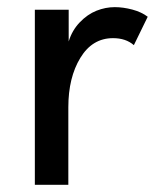

<svg xmlns="http://www.w3.org/2000/svg" viewBox="-20 -515 435 535"><path d="M77.1 0V-487.8H171.4V-399.4Q180.7 -430.2 202.1 -452.6Q223.6 -475.1 248.8 -485.1Q273.9 -495.1 299.8 -495.1Q323.2 -495.1 348.9 -488.3Q374.5 -481.4 391.6 -468.3L353 -389.2Q330.6 -408.7 294.9 -408.7Q237.3 -408.7 203.9 -353.8Q170.4 -298.8 170.4 -216.3V0Z"/></svg>

Font: HK Grotesk Medium
Style: Regular
Weight: 500
Designer: Alfredo Marco Pradil and Stefan Peev
Foundry: Hanken Design Co.
Version: Version 1.045;PS 001.045;hotconv 1.0.88;makeotf.lib2.5.64775